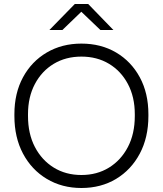

<svg xmlns="http://www.w3.org/2000/svg" viewBox="-20 -929 814 960"><path d="M387 11Q290 11 214 -34.5Q138 -80 95 -161Q52 -242 52 -349V-358Q52 -463 95 -542.5Q138 -622 214 -666.5Q290 -711 387 -711Q485 -711 560.5 -666.5Q636 -622 679 -542.5Q722 -463 722 -358V-349Q722 -242 679 -161Q636 -80 560.5 -34.5Q485 11 387 11ZM387 -54Q465 -54 525 -91Q585 -128 619.5 -194Q654 -260 654 -349V-358Q654 -444 619.5 -509Q585 -574 525 -610Q465 -646 387 -646Q309 -646 249 -610Q189 -574 154.5 -509Q120 -444 120 -358V-349Q120 -260 154.5 -194Q189 -128 249 -91Q309 -54 387 -54ZM227 -779 354 -909H421L547 -779H482L368 -888H405L292 -779Z"/></svg>

Font: SUSE Light
Style: Regular
Weight: 300
Designer: Rene Bieder
Foundry: SUSE
Version: Version 1.000